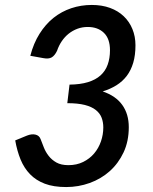

<svg xmlns="http://www.w3.org/2000/svg" viewBox="-20 -748 620 776"><path d="M102.5 -522.5Q115.5 -573 139.8 -611.5Q164 -650 196.2 -675.8Q228.5 -701.5 268 -714.8Q307.5 -728 351 -728Q392 -728 424.8 -716Q457.5 -704 480.2 -682.2Q503 -660.5 515.2 -630.5Q527.5 -600.5 527.5 -565Q527.5 -525 518.5 -494.5Q509.5 -464 492.5 -441.5Q475.5 -419 450.8 -403.5Q426 -388 395 -378.5Q448 -360.5 474.2 -323.8Q500.5 -287 500.5 -234Q500.5 -177 479.5 -132.2Q458.5 -87.5 423.5 -56.2Q388.5 -25 342.8 -8.5Q297 8 247.5 8Q196.5 8 161 -5.5Q125.5 -19 101.5 -43.8Q77.5 -68.5 63.2 -103.2Q49 -138 41.5 -180.5L89 -200Q108 -207.5 123.2 -204Q138.5 -200.5 144 -186Q150 -170.5 157.2 -152Q164.5 -133.5 176.8 -117.8Q189 -102 208 -91.2Q227 -80.5 256.5 -80.5Q290 -80.5 316.2 -93.5Q342.5 -106.5 360.5 -127.8Q378.5 -149 388 -176.5Q397.5 -204 397.5 -233Q397.5 -254 390.8 -272Q384 -290 367.5 -303.2Q351 -316.5 322.8 -323.8Q294.5 -331 252 -331L261 -406Q304.5 -406.5 335.5 -416Q366.5 -425.5 386.2 -443.2Q406 -461 415.2 -486.8Q424.5 -512.5 424.5 -545Q424.5 -591.5 400 -615.2Q375.5 -639 334.5 -639Q312.5 -639 293 -631.8Q273.5 -624.5 257.5 -611.8Q241.5 -599 229.5 -581.2Q217.5 -563.5 210.5 -542.5Q201 -523 188.8 -516Q176.5 -509 155.5 -513Z"/></svg>

Font: Lato 2
Style: Italic
Weight: 600
Italic angle: -7°
Designer: Lukasz Dziedzic with Adam Twardoch and Botio Nikoltchev
Foundry: tyPoland Lukasz Dziedzic
Version: Version 2.015; 2015-08-06; http://www.latofonts.com/